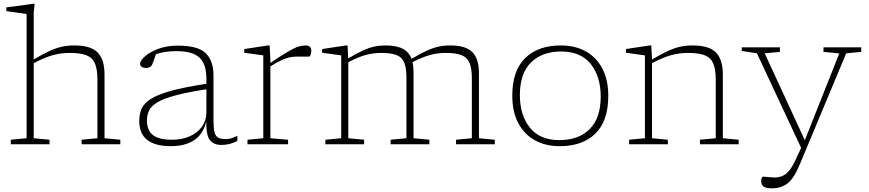

<svg xmlns="http://www.w3.org/2000/svg" viewBox="-20 -762 4590 1014"><path d="M241.5 0H37V-24L120.5 -32V-688L13.5 -703.5V-723L154.5 -742H163L158 -695.5V-448Q207 -477 242.2 -493Q277.5 -509 307.8 -515.5Q338 -522 372 -522Q460 -522 496 -484.5Q532 -447 532 -368.5V-32L615.5 -24V0H411V-24L494.5 -32V-340Q494.5 -395 481.8 -426Q469 -457 437.2 -469.8Q405.5 -482.5 348 -482.5Q302.5 -482.5 259.5 -470.8Q216.5 -459 158 -428.5V-32L241.5 -24Z M1149.5 3.5Q1109.5 3.5 1089 -21.5Q1068.5 -46.5 1069.5 -120Q1051.5 -50.5 1003.2 -20.2Q955 10 882.5 10Q715.5 10 715.5 -123Q715.5 -158.5 727.5 -187Q739.5 -215.5 775.2 -238.8Q811 -262 881.8 -281.8Q952.5 -301.5 1070 -319.5V-347Q1070 -422.5 1033.8 -457.2Q997.5 -492 911.5 -492Q849 -492 803.5 -475.5Q798.5 -460 793.2 -445.8Q788 -431.5 784 -422Q779 -411 770.2 -407Q761.5 -403 753 -403Q735.5 -403 727.8 -409.2Q720 -415.5 720 -425Q720 -441.5 745 -464Q770 -486.5 815.2 -503.8Q860.5 -521 920 -521Q1026.5 -521 1067 -480.5Q1107.5 -440 1107.5 -364V-127Q1107.5 -85.5 1113 -64Q1118.5 -42.5 1132.5 -35Q1146.5 -27.5 1171 -27.5Q1186.5 -27.5 1200 -31.2Q1213.5 -35 1233.5 -44.5V-17.5Q1193 3.5 1149.5 3.5ZM756 -126Q756 -74.5 787 -49.2Q818 -24 888.5 -24Q941 -24 982 -42Q1023 -60 1046.5 -93Q1070 -126 1070 -170.5V-290.5Q969 -275 906.8 -258.2Q844.5 -241.5 811.8 -222Q779 -202.5 767.5 -178.8Q756 -155 756 -126Z M1408 -444V-429.5Q1469.5 -471.5 1503.5 -491Q1537.5 -510.5 1557.2 -516.2Q1577 -522 1594.5 -522Q1624 -522 1624 -492.5Q1624 -482 1620.5 -472.5Q1617 -463 1611 -463H1546Q1529 -463 1511.8 -459.8Q1494.5 -456.5 1470.2 -445.8Q1446 -435 1408 -411.5V-32L1501.5 -24V0H1287V-24L1370.5 -32V-469.5L1270 -483.5V-503L1395.5 -522H1404Z M2164 -380.5V-32L2247.5 -24V0H2043V-24L2126.5 -32V-352.5Q2126.5 -403 2115 -431.2Q2103.5 -459.5 2074.5 -471Q2045.5 -482.5 1993 -482.5Q1951 -482.5 1911.8 -471.8Q1872.5 -461 1819.5 -433.5V-32L1903 -24V0H1698.5V-24L1782 -32V-469.5L1681.5 -483.5V-503L1807 -522H1815.5L1819 -453.5Q1864 -480.5 1896.5 -495.2Q1929 -510 1957 -516Q1985 -522 2016.5 -522Q2074 -522 2107 -504.5Q2140 -487 2153.5 -451.5Q2200 -479 2233.8 -494.2Q2267.5 -509.5 2296.2 -515.8Q2325 -522 2357.5 -522Q2441 -522 2475.2 -486.2Q2509.5 -450.5 2509.5 -376V-32L2593 -24V0H2388.5V-24L2472 -32V-348Q2472 -400 2460 -429.2Q2448 -458.5 2418 -470.5Q2388 -482.5 2333.5 -482.5Q2291.5 -482.5 2251.8 -471.8Q2212 -461 2158.5 -434Q2164 -411 2164 -380.5Z M2936 10Q2861 10 2804.8 -21.2Q2748.5 -52.5 2717 -112.2Q2685.5 -172 2685.5 -257Q2685.5 -388.5 2753.5 -455.2Q2821.5 -522 2942 -522Q3017 -522 3073.5 -490.8Q3130 -459.5 3161.2 -399.8Q3192.5 -340 3192.5 -255Q3192.5 -124 3124.8 -57Q3057 10 2936 10ZM2934 -22Q3035.5 -22 3094 -80Q3152.5 -138 3152.5 -252Q3152.5 -358 3099.8 -424Q3047 -490 2944 -490Q2843 -490 2784.2 -432Q2725.5 -374 2725.5 -260Q2725.5 -154.5 2778.2 -88.2Q2831 -22 2934 -22Z M3676.5 -24 3760 -32V-340Q3760 -395 3747.2 -426Q3734.5 -457 3702.8 -469.8Q3671 -482.5 3613.5 -482.5Q3568 -482.5 3525 -470.8Q3482 -459 3423.5 -428.5V-32L3507 -24V0H3302.5V-24L3386 -32V-469.5L3285.5 -483.5V-503L3411 -522H3419.5L3423.5 -448Q3472 -476.5 3507.5 -492.8Q3543 -509 3573.2 -515.5Q3603.5 -522 3637.5 -522Q3725.5 -522 3761.5 -484.5Q3797.5 -447 3797.5 -368.5V-32L3881 -24V0H3676.5Z M4058 232.5Q4024.5 232.5 4012.2 222.8Q4000 213 4000 193.5Q4000 185 4003 178Q4006 171 4010.5 171Q4013.5 171 4025.8 172Q4038 173 4051.2 174.2Q4064.5 175.5 4070 175.5Q4108 175.5 4133 154.5Q4158 133.5 4181 83.5L4211 19L3977.5 -480.5L3897.5 -493V-512H4099V-488L4018.5 -480.5L4230.5 -21.5L4412.5 -480L4329 -488V-512H4528.5V-488L4449 -480.5L4204 106Q4173 180.5 4139.2 206.5Q4105.5 232.5 4058 232.5Z"/></svg>

Font: Newsreader Caption ExtraLight
Style: Regular
Weight: 275
Designer: Hugues Gentile
Foundry: Production Type
Version: Version 1.001